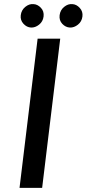

<svg xmlns="http://www.w3.org/2000/svg" viewBox="-20 -914 421 934"><path d="M163 -726H273L185 0H75ZM81 -840Q84 -865 103 -880.5Q122 -896 143 -894Q163 -893 179 -876Q195 -859 192 -834Q189 -809 170 -794Q151 -779 131 -780Q110 -781 94 -798.5Q78 -816 81 -840ZM270 -840Q273 -865 292 -880.5Q311 -896 332 -894Q352 -893 368 -875.5Q384 -858 381 -834Q378 -809 359 -794Q340 -779 320 -780Q299 -781 283 -798Q267 -815 270 -840Z"/></svg>

Font: Josefin Sans Thin Medium
Style: Italic
Weight: 500
Italic angle: -7°
Version: Version 2.000